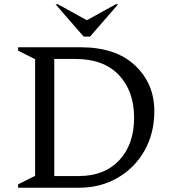

<svg xmlns="http://www.w3.org/2000/svg" viewBox="-20 -882 815 902"><path d="M65 0V-16L145 -56V-604L65 -644V-660H358Q524 -660 614.5 -574.5Q705 -489 705 -360Q705 -256 659 -174.5Q613 -93 532.5 -46.5Q452 0 351 0ZM335 -605H235V-55H350Q471 -55 540.5 -129.5Q610 -204 610 -329Q610 -454 538.5 -529.5Q467 -605 335 -605ZM373 -710 241 -862H252L388 -787L524 -862H535L403 -710Z"/></svg>

Font: Spectral
Style: Regular
Weight: 400
Designer: Jean-Baptiste Levee
Foundry: Production Type
Version: Version 1.002